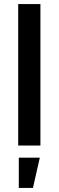

<svg xmlns="http://www.w3.org/2000/svg" viewBox="-20 -720 290 950"><path d="M70 0V-700H180V0ZM73 210V60H177L143 210Z"/></svg>

Font: Cuprum SemiBold
Style: Regular
Weight: 600
Designer: Jovanny Lemonad
Foundry: Jovanny Lemonad
Version: Version 3.000